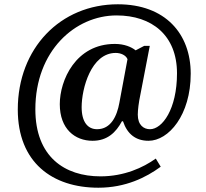

<svg xmlns="http://www.w3.org/2000/svg" viewBox="-20 -734 961 896"><path d="M439 142C566 142 662 94 730 44L707 6C648 48 560 89 449 89C282 89 145 -2 145 -224C145 -496 330 -662 524 -662C689 -662 806 -569 806 -392C806 -224 737 -131 680 -131C651 -131 623 -150 623 -199C623 -223 629 -262 630 -266L679 -520H653L613 -499C593 -515 560 -529 516 -529C333 -529 259 -359 259 -248C259 -132 330 -77 412 -77C481 -77 521 -116 549 -168H554C574 -108 614 -77 673 -77C767 -77 870 -197 870 -390C870 -577 751 -714 530 -714C262 -714 63 -509 63 -223C63 24 224 142 439 142ZM433 -131C390 -131 361 -164 361 -234C361 -320 405 -487 520 -487C543 -487 567 -477 575 -458L537 -254C526 -193 498 -131 433 -131Z"/></svg>

Font: Noto Serif Georgian Medium
Style: Regular
Weight: 500
Designer: Monotype Design Team, Akaki Razmadze
Foundry: Google LLC
Version: Version 2.003